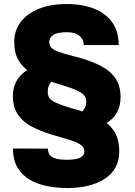

<svg xmlns="http://www.w3.org/2000/svg" viewBox="-20 -741 679 968"><path d="M325.2 -156.2Q367.7 -156.2 391.4 -176.5Q415 -196.8 415 -229.5Q415 -247.1 404.1 -260.3Q393.1 -273.4 366.5 -285.6Q339.8 -297.9 292 -312Q217.8 -333.5 163.8 -359.4Q109.9 -385.3 80.8 -425.3Q51.8 -465.3 51.8 -529.3Q51.8 -587.4 84.5 -630.4Q117.2 -673.3 176.5 -697Q235.8 -720.7 315.9 -720.7Q438 -720.7 508.3 -667.2Q578.6 -613.8 578.6 -513.7H402.3Q402.3 -532.2 392.8 -546.9Q383.3 -561.5 364.3 -570.1Q345.2 -578.6 315.9 -578.6Q269 -578.6 248.8 -564.7Q228.5 -550.8 228.5 -530.3Q228.5 -513.2 238 -501.7Q247.6 -490.2 273.7 -480.5Q299.8 -470.7 349.6 -458Q425.8 -439.5 479 -413.6Q532.2 -387.7 560.1 -348.9Q587.9 -310.1 587.9 -252Q587.9 -163.1 516.4 -120.1Q444.8 -77.1 325.2 -77.1ZM300.3 -349.6Q258.3 -349.6 239.5 -329.8Q220.7 -310.1 220.7 -278.8Q220.7 -258.8 230 -245.8Q239.3 -232.9 265.1 -221.7Q291 -210.4 340.3 -195.3Q417.5 -175.3 471.2 -149.4Q524.9 -123.5 553 -83Q581.1 -42.5 581.1 22Q581.1 112.3 509.3 159.7Q437.5 207 318.8 207Q267.6 207 218.8 197.5Q169.9 188 130.9 165.5Q91.8 143.1 68.6 104.5Q45.4 65.9 45.4 7.8L221.7 8.3Q221.7 27.3 230 38.6Q238.3 49.8 252 55.4Q265.6 61 283.2 62.7Q300.8 64.5 318.8 64.5Q361.8 64.5 383.5 54.2Q405.3 43.9 405.3 22Q405.3 6.8 394.5 -4.4Q383.8 -15.6 356.9 -26.6Q330.1 -37.6 281.7 -50.3Q208 -69.8 154.8 -95.2Q101.6 -120.6 73.2 -159.2Q44.9 -197.8 44.9 -255.4Q44.9 -341.3 114.7 -386Q184.6 -430.7 300.3 -430.7Z"/></svg>

Font: Heebo Black
Style: Regular
Weight: 900
Designer: Oded Ezer
Foundry: Ezer Type House
Version: Version 3.100